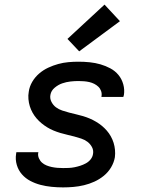

<svg xmlns="http://www.w3.org/2000/svg" viewBox="-20 -806 640 834"><path d="M254 8Q229 8 204 5.5Q179 3 156 -3Q133 -9 112 -20Q91 -31 75.5 -48.5Q60 -66 53 -89.5Q46 -113 50 -138Q50 -139 50.5 -141Q51 -143 51 -145H147Q147 -144 146.5 -143.5Q146 -143 146 -142Q144 -130 149 -118.5Q154 -107 162.5 -99.5Q171 -92 182 -87.5Q193 -83 205 -80.5Q217 -78 229 -77Q241 -76 254 -76Q266 -76 278.5 -76.5Q291 -77 303.5 -79.5Q316 -82 328.5 -86Q341 -90 353 -96.5Q365 -103 373.5 -113.5Q382 -124 384 -137Q387 -153 379.5 -167Q372 -181 360 -190Q348 -199 333 -204Q318 -209 303 -213Q288 -217 272.5 -220.5Q257 -224 242 -228.5Q227 -233 212.5 -239Q198 -245 185 -253Q172 -261 160.5 -270.5Q149 -280 139 -291.5Q129 -303 121.5 -316.5Q114 -330 109.5 -344.5Q105 -359 103.5 -375.5Q102 -392 105 -408Q108 -430 120 -450.5Q132 -471 150 -486.5Q168 -502 189.5 -512Q211 -522 233 -528Q255 -534 277 -536Q299 -538 321 -538Q346 -538 370 -535.5Q394 -533 416.5 -526.5Q439 -520 459.5 -509Q480 -498 494.5 -480.5Q509 -463 515.5 -439.5Q522 -416 518 -392Q517 -391 516.5 -389Q516 -387 516 -385H420Q421 -386 421 -386.5Q421 -387 421 -388Q423 -400 419 -411Q415 -422 407 -429.5Q399 -437 389 -442Q379 -447 368 -449.5Q357 -452 345 -453Q333 -454 321 -454Q304 -454 286 -452Q268 -450 250.5 -444Q233 -438 217.5 -425Q202 -412 199 -394Q196 -378 203.5 -363.5Q211 -349 223 -340Q235 -331 250 -326Q265 -321 280 -317Q295 -313 310.5 -309.5Q326 -306 341 -301.5Q356 -297 370 -291Q384 -285 397.5 -277Q411 -269 422.5 -259.5Q434 -250 444 -238.5Q454 -227 461.5 -213.5Q469 -200 473.5 -185.5Q478 -171 479.5 -155Q481 -139 479 -123Q475 -100 462.5 -79Q450 -58 431 -42.5Q412 -27 390 -17Q368 -7 345 -1.5Q322 4 299 6Q276 8 254 8ZM324 -583 273 -637 434 -786 501 -714Z"/></svg>

Font: Iosevka Curly MdExObl
Style: Regular
Weight: 500
Width: 7
Italic angle: -9°
Monospace: yes
Designer: Belleve Invis
Foundry: Belleve Invis
Version: Version 11.1.0; ttfautohint (v1.8.3)